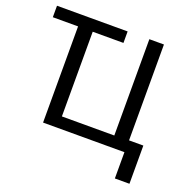

<svg xmlns="http://www.w3.org/2000/svg" viewBox="-150 -864 1201 1190"><g transform="rotate(20 451.0 -269.0)"><path d="M193.4 -634.3H26.9V-710H492.7V-634.3H290V-75.7H635.7V-710.9H731.9V-78.6H826.2V173.3H730V0H193.4Z"/></g></svg>

Font: GeogebraSans
Style: Regular
Weight: 400
Designer: Google
Version: Version 1.100140; 2013